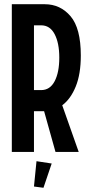

<svg xmlns="http://www.w3.org/2000/svg" viewBox="-20 -720 433 910"><path d="M36 -700H192Q266 -700 314.5 -643Q363 -586 363 -457Q363 -369 339 -310Q315 -251 275 -221L353 0H243L189 -193H141V0H36ZM175 -600H141V-293H175Q217 -293 239 -335Q261 -377 261 -447Q261 -516 239 -558Q217 -600 175 -600ZM141 164 153 44 225 55 186 170Z"/></svg>

Font: Piscolabis
Style: Regular
Weight: 400
Designer: Ariel Martín Pérez
Foundry: Tunera Type Foundry
Version: Version 1.000